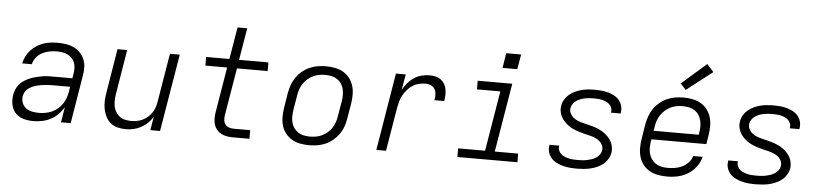

<svg xmlns="http://www.w3.org/2000/svg" viewBox="-45 -1021 5490 1284"><g transform="rotate(5 2700.0 -378.5)"><path d="M203 8Q203 8 203 8Q203 8 203 8H202Q180 8 158 4.5Q136 1 116.5 -8Q97 -17 82.5 -32Q68 -47 60 -67Q52 -87 50.5 -109Q49 -131 52 -154Q56 -173 63.5 -192.5Q71 -212 85.5 -228Q100 -244 118.5 -255.5Q137 -267 156 -274.5Q175 -282 195 -287Q215 -292 235 -295.5Q255 -299 275 -299.5Q295 -300 314 -300H437L443 -335Q446 -354 445 -372.5Q444 -391 437.5 -407.5Q431 -424 418.5 -436.5Q406 -449 390 -456.5Q374 -464 356 -467Q338 -470 319 -470Q295 -470 270 -465.5Q245 -461 221.5 -449Q198 -437 181 -416Q164 -395 159 -370H94Q99 -394 110.5 -417Q122 -440 139 -459Q156 -478 178 -492Q200 -506 223.5 -514Q247 -522 271 -525Q295 -528 319 -528Q347 -528 374.5 -524Q402 -520 426.5 -508.5Q451 -497 469.5 -478Q488 -459 498.5 -434.5Q509 -410 510 -382Q511 -354 506 -326L452 0H387L404 -102Q388 -76 366 -54Q344 -32 317 -18Q290 -4 260.5 2Q231 8 203 8ZM235 -50Q256 -50 278 -54Q300 -58 320.5 -67Q341 -76 359 -91Q377 -106 390 -125Q403 -144 410.5 -165Q418 -186 422 -208L427 -242H314Q300 -242 286 -241.5Q272 -241 257.5 -239.5Q243 -238 229 -235.5Q215 -233 200.5 -229Q186 -225 172.5 -218.5Q159 -212 146.5 -203Q134 -194 127 -180.5Q120 -167 117 -153Q113 -129 121.5 -107Q130 -85 147.5 -72Q165 -59 188 -54.5Q211 -50 235 -50Z M821 8Q793 8 766 1Q739 -6 719 -23Q699 -40 687 -64.5Q675 -89 670 -116Q665 -143 666.5 -171Q668 -199 673 -228L721 -520H786L736 -218Q733 -197 732.5 -176Q732 -155 736 -135.5Q740 -116 750.5 -99Q761 -82 776.5 -70.5Q792 -59 812 -54.5Q832 -50 854 -50Q873 -50 892.5 -53.5Q912 -57 930.5 -66Q949 -75 965 -89Q981 -103 992 -120Q1003 -137 1009.5 -156Q1016 -175 1019 -195L1073 -520H1139L1052 0H987L1002 -91Q988 -68 968 -48.5Q948 -29 923.5 -16Q899 -3 873 2.5Q847 8 821 8Z M1541 0Q1520 0 1500 -3.5Q1480 -7 1462.5 -16Q1445 -25 1432.5 -40Q1420 -55 1414 -74Q1408 -93 1408 -113.5Q1408 -134 1411 -155L1462 -462H1316V-520H1472L1508 -735H1573L1537 -520H1734V-462H1528L1475 -145Q1472 -128 1473.5 -111.5Q1475 -95 1484 -82Q1493 -69 1508.5 -63.5Q1524 -58 1541 -58H1652V0Z M2052 8Q2052 8 2052 8Q2052 8 2052 8Q2021 8 1991 2Q1961 -4 1936.5 -18.5Q1912 -33 1894 -56Q1876 -79 1868 -107Q1860 -135 1860 -166Q1860 -197 1865 -228L1881 -328Q1886 -355 1895.5 -382Q1905 -409 1921.5 -433Q1938 -457 1961.5 -476.5Q1985 -496 2011.5 -507.5Q2038 -519 2066 -523.5Q2094 -528 2121 -528Q2121 -528 2121 -528Q2121 -528 2121 -528Q2152 -528 2182 -522Q2212 -516 2237 -501.5Q2262 -487 2279.5 -464Q2297 -441 2305.5 -413Q2314 -385 2314 -354Q2314 -323 2309 -292L2292 -192Q2288 -165 2278.5 -138Q2269 -111 2252 -87Q2235 -63 2212 -43.5Q2189 -24 2162.5 -12.5Q2136 -1 2108 3.5Q2080 8 2052 8ZM2053 -50Q2073 -50 2094 -53.5Q2115 -57 2134.5 -66.5Q2154 -76 2171 -90.5Q2188 -105 2199.5 -123Q2211 -141 2218 -161Q2225 -181 2228 -202L2245 -302Q2249 -323 2249 -344.5Q2249 -366 2244 -386Q2239 -406 2228 -422.5Q2217 -439 2200 -450Q2183 -461 2162.5 -465.5Q2142 -470 2120 -470Q2100 -470 2079.5 -466.5Q2059 -463 2039.5 -453.5Q2020 -444 2003 -429.5Q1986 -415 1974 -397Q1962 -379 1955 -359Q1948 -339 1945 -318L1928 -218Q1925 -197 1924.5 -175.5Q1924 -154 1929 -134Q1934 -114 1945.5 -97.5Q1957 -81 1973.5 -70Q1990 -59 2011 -54.5Q2032 -50 2053 -50Z M2504 0 2590 -520H2656L2638 -414Q2651 -439 2669.5 -461Q2688 -483 2711.5 -498.5Q2735 -514 2761.5 -521Q2788 -528 2814 -528Q2835 -528 2854.5 -524Q2874 -520 2889.5 -509Q2905 -498 2915 -481.5Q2925 -465 2929 -445.5Q2933 -426 2932 -405.5Q2931 -385 2928 -365H2862Q2866 -384 2865.5 -403Q2865 -422 2856.5 -438Q2848 -454 2831 -462Q2814 -470 2795 -470Q2773 -470 2750.5 -465Q2728 -460 2708 -447.5Q2688 -435 2672.5 -417Q2657 -399 2645.5 -379Q2634 -359 2628 -337Q2622 -315 2618 -294L2569 0Z M3048 0V-58H3229L3296 -462H3139V-520H3371L3294 -58H3451V0ZM3396 -620H3297L3313 -720H3413Z M3851 8Q3827 8 3803.5 6Q3780 4 3757.5 -2Q3735 -8 3714.5 -18Q3694 -28 3679 -44.5Q3664 -61 3657 -83Q3650 -105 3654 -129Q3654 -131 3654.5 -132.5Q3655 -134 3655 -135H3720Q3720 -134 3720 -133.5Q3720 -133 3719 -132Q3717 -117 3722.5 -103Q3728 -89 3738.5 -79.5Q3749 -70 3762.5 -64.5Q3776 -59 3790.5 -55.5Q3805 -52 3820.5 -51Q3836 -50 3851 -50Q3866 -50 3881.5 -51Q3897 -52 3912 -55Q3927 -58 3942.5 -63Q3958 -68 3971.5 -76.5Q3985 -85 3995.5 -98.5Q4006 -112 4008 -127Q4012 -147 4003 -164.5Q3994 -182 3979.5 -193Q3965 -204 3947.5 -210.5Q3930 -217 3911 -221.5Q3892 -226 3873.5 -230.5Q3855 -235 3837 -241Q3819 -247 3802 -255Q3785 -263 3770 -274Q3755 -285 3742.5 -298.5Q3730 -312 3721.5 -328.5Q3713 -345 3709.5 -364Q3706 -383 3710 -403Q3713 -424 3725 -444Q3737 -464 3755 -479Q3773 -494 3794 -503.5Q3815 -513 3836.5 -518.5Q3858 -524 3879.5 -526Q3901 -528 3922 -528Q3946 -528 3969 -526Q3992 -524 4013.5 -518Q4035 -512 4055 -501.5Q4075 -491 4089 -474.5Q4103 -458 4109 -436Q4115 -414 4111 -391Q4111 -389 4110.5 -387.5Q4110 -386 4110 -385H4045Q4046 -386 4046 -386.5Q4046 -387 4046 -388Q4049 -403 4044 -416.5Q4039 -430 4029.5 -439.5Q4020 -449 4007 -455Q3994 -461 3980 -464.5Q3966 -468 3951.5 -469Q3937 -470 3922 -470Q3908 -470 3893.5 -469Q3879 -468 3864 -465Q3849 -462 3834.5 -456.5Q3820 -451 3807 -442.5Q3794 -434 3785 -421Q3776 -408 3773 -393Q3770 -373 3778.5 -356Q3787 -339 3801.5 -327.5Q3816 -316 3834 -309.5Q3852 -303 3870.5 -298.5Q3889 -294 3907.5 -289.5Q3926 -285 3944 -279Q3962 -273 3979 -265Q3996 -257 4011 -246Q4026 -235 4038.5 -221.5Q4051 -208 4059.5 -192Q4068 -176 4071.5 -156.5Q4075 -137 4072 -118Q4068 -96 4055.5 -75Q4043 -54 4024.5 -39.5Q4006 -25 3984 -15.5Q3962 -6 3940 -1Q3918 4 3895.5 6Q3873 8 3851 8Z M4455 8Q4424 8 4394 2.5Q4364 -3 4338.5 -17.5Q4313 -32 4295 -55Q4277 -78 4268.5 -106.5Q4260 -135 4260 -166Q4260 -197 4265 -228L4281 -328Q4286 -355 4295.5 -382Q4305 -409 4321.5 -433Q4338 -457 4361.5 -476.5Q4385 -496 4411.5 -507.5Q4438 -519 4466 -523.5Q4494 -528 4521 -528Q4521 -528 4521 -528Q4521 -528 4521 -528Q4552 -528 4582 -522Q4612 -516 4637 -501.5Q4662 -487 4679.5 -464Q4697 -441 4705.5 -413Q4714 -385 4714 -354Q4714 -323 4709 -292L4699 -231H4331L4328 -218Q4325 -197 4324.5 -175.5Q4324 -154 4329.5 -134Q4335 -114 4346.5 -97.5Q4358 -81 4375 -70Q4392 -59 4412.5 -54.5Q4433 -50 4455 -50Q4479 -50 4504 -54Q4529 -58 4552 -69Q4575 -80 4593.5 -100Q4612 -120 4618 -144H4682Q4677 -121 4664.5 -99Q4652 -77 4634.5 -58.5Q4617 -40 4595 -26.5Q4573 -13 4549.5 -5.5Q4526 2 4502.5 5Q4479 8 4455 8ZM4340 -289H4643L4645 -302Q4649 -323 4649 -344.5Q4649 -366 4644 -386Q4639 -406 4628 -422.5Q4617 -439 4600 -450Q4583 -461 4562.5 -465.5Q4542 -470 4520 -470Q4500 -470 4479.5 -466.5Q4459 -463 4439.5 -453.5Q4420 -444 4403 -429.5Q4386 -415 4374 -397Q4362 -379 4355 -359Q4348 -339 4345 -318ZM4530 -580 4493 -620 4659 -765 4704 -715Z M5051 8Q5027 8 5003.5 6Q4980 4 4957.5 -2Q4935 -8 4914.5 -18Q4894 -28 4879 -44.5Q4864 -61 4857 -83Q4850 -105 4854 -129Q4854 -131 4854.5 -132.5Q4855 -134 4855 -135H4920Q4920 -134 4920 -133.5Q4920 -133 4919 -132Q4917 -117 4922.5 -103Q4928 -89 4938.5 -79.5Q4949 -70 4962.5 -64.5Q4976 -59 4990.5 -55.5Q5005 -52 5020.5 -51Q5036 -50 5051 -50Q5066 -50 5081.5 -51Q5097 -52 5112 -55Q5127 -58 5142.5 -63Q5158 -68 5171.5 -76.5Q5185 -85 5195.5 -98.5Q5206 -112 5208 -127Q5212 -147 5203 -164.5Q5194 -182 5179.5 -193Q5165 -204 5147.5 -210.5Q5130 -217 5111 -221.5Q5092 -226 5073.5 -230.5Q5055 -235 5037 -241Q5019 -247 5002 -255Q4985 -263 4970 -274Q4955 -285 4942.5 -298.5Q4930 -312 4921.5 -328.5Q4913 -345 4909.5 -364Q4906 -383 4910 -403Q4913 -424 4925 -444Q4937 -464 4955 -479Q4973 -494 4994 -503.5Q5015 -513 5036.5 -518.5Q5058 -524 5079.5 -526Q5101 -528 5122 -528Q5146 -528 5169 -526Q5192 -524 5213.5 -518Q5235 -512 5255 -501.5Q5275 -491 5289 -474.5Q5303 -458 5309 -436Q5315 -414 5311 -391Q5311 -389 5310.5 -387.5Q5310 -386 5310 -385H5245Q5246 -386 5246 -386.5Q5246 -387 5246 -388Q5249 -403 5244 -416.5Q5239 -430 5229.5 -439.5Q5220 -449 5207 -455Q5194 -461 5180 -464.5Q5166 -468 5151.5 -469Q5137 -470 5122 -470Q5108 -470 5093.5 -469Q5079 -468 5064 -465Q5049 -462 5034.5 -456.5Q5020 -451 5007 -442.5Q4994 -434 4985 -421Q4976 -408 4973 -393Q4970 -373 4978.5 -356Q4987 -339 5001.5 -327.5Q5016 -316 5034 -309.5Q5052 -303 5070.5 -298.5Q5089 -294 5107.5 -289.5Q5126 -285 5144 -279Q5162 -273 5179 -265Q5196 -257 5211 -246Q5226 -235 5238.5 -221.5Q5251 -208 5259.5 -192Q5268 -176 5271.5 -156.5Q5275 -137 5272 -118Q5268 -96 5255.5 -75Q5243 -54 5224.5 -39.5Q5206 -25 5184 -15.5Q5162 -6 5140 -1Q5118 4 5095.5 6Q5073 8 5051 8Z"/></g></svg>

Font: Iosevka SS04 Lt Ex Obl
Style: Regular
Weight: 300
Width: 7
Italic angle: -9°
Monospace: yes
Designer: Belleve Invis
Foundry: Belleve Invis
Version: Version 19.0.0; ttfautohint (v1.8.4)